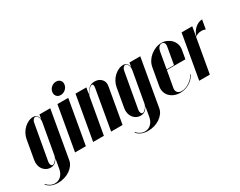

<svg xmlns="http://www.w3.org/2000/svg" viewBox="-140 -1196 2341 1875"><g transform="rotate(-30 1030.5 -258.5)"><path d="M260 -495H382L289 37Q284 67 265.5 92Q247 117 220 135.5Q193 154 158.5 164.5Q124 175 86 175Q4 175 -39 123L-34 119Q-17 140 7 152Q31 164 57 164Q98 164 126.5 135.5Q155 107 163 57L181 -46H180Q163 -15 143 -2.5Q123 10 98 10Q71 10 49.5 -1.5Q28 -13 13.5 -32.5Q-1 -52 -6.5 -78.5Q-12 -105 -7 -134L31 -350Q37 -382 52.5 -410Q68 -438 90.5 -459Q113 -480 139.5 -492.5Q166 -505 193 -505Q216 -505 231 -493Q246 -481 251 -452H253ZM104 -51Q101 -31 107.5 -17Q114 -3 126 -3Q135 -3 144.5 -10Q154 -17 163 -27.5Q172 -38 178.5 -51.5Q185 -65 187 -78L247 -416Q252 -447 241.5 -471Q231 -495 212 -495Q199 -495 188.5 -482Q178 -469 175 -449Z M479 -624Q484 -653 507 -672.5Q530 -692 560 -692Q590 -692 606.5 -672.5Q623 -653 618 -624Q613 -595 589.5 -575Q566 -555 536 -555Q506 -555 490 -575Q474 -595 479 -624ZM585 -495 498 0H376L463 -495Z M779 -429Q805 -471 828.5 -488Q852 -505 885 -505Q934 -505 962 -474.5Q990 -444 982 -399L912 0H783L861 -447Q868 -490 849 -490Q840 -490 827.5 -481Q815 -472 803.5 -458.5Q792 -445 783.5 -429.5Q775 -414 772 -400L701 0H580L667 -495H789L777 -429Z M1275 -495H1397L1304 37Q1299 67 1280.5 92Q1262 117 1235 135.5Q1208 154 1173.5 164.5Q1139 175 1101 175Q1019 175 976 123L981 119Q998 140 1022 152Q1046 164 1072 164Q1113 164 1141.5 135.5Q1170 107 1178 57L1196 -46H1195Q1178 -15 1158 -2.5Q1138 10 1113 10Q1086 10 1064.5 -1.5Q1043 -13 1028.5 -32.5Q1014 -52 1008.5 -78.5Q1003 -105 1008 -134L1046 -350Q1052 -382 1067.5 -410Q1083 -438 1105.5 -459Q1128 -480 1154.5 -492.5Q1181 -505 1208 -505Q1231 -505 1246 -493Q1261 -481 1266 -452H1268ZM1119 -51Q1116 -31 1122.5 -17Q1129 -3 1141 -3Q1150 -3 1159.5 -10Q1169 -17 1178 -27.5Q1187 -38 1193.5 -51.5Q1200 -65 1202 -78L1262 -416Q1267 -447 1256.5 -471Q1246 -495 1227 -495Q1214 -495 1203.5 -482Q1193 -469 1190 -449Z M1446 -345Q1452 -378 1470 -407Q1488 -436 1514.5 -457.5Q1541 -479 1573.5 -492Q1606 -505 1640 -505Q1674 -505 1702 -492Q1730 -479 1749.5 -457.5Q1769 -436 1778 -407Q1787 -378 1781 -346L1764 -249H1555L1522 -65Q1517 -34 1532.5 -16Q1548 2 1580 2Q1601 2 1623 -5.5Q1645 -13 1665 -26.5Q1685 -40 1702.5 -58Q1720 -76 1730 -97L1736 -95Q1708 -45 1661 -17.5Q1614 10 1558 10Q1522 10 1492 -2.5Q1462 -15 1442 -36Q1422 -57 1413.5 -86Q1405 -115 1411 -148ZM1639 -255 1672 -443Q1677 -469 1668.5 -484Q1660 -499 1641 -499Q1622 -499 1608 -483.5Q1594 -468 1589 -443L1556 -255Z M1983 -495 1966 -394H1969Q1977 -417 1990.5 -437.5Q2004 -458 2021.5 -473Q2039 -488 2059.5 -496.5Q2080 -505 2100 -505L2082 -402Q2063 -411 2037 -411Q2017 -411 1997.5 -404.5Q1978 -398 1964 -387L1896 0H1776L1863 -495Z"/></g></svg>

Font: Moniqa Black Ita Display
Style: Italic
Weight: 900
Italic angle: -10°
Designer: Rajesh Rajput
Foundry: Rajesh Rajput
Version: Version 1.000